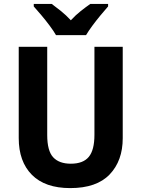

<svg xmlns="http://www.w3.org/2000/svg" viewBox="-20 -954 725 984"><path d="M609 -246Q609 -130 542 -60Q475 10 340 10Q211 10 143.5 -58Q76 -126 76 -246V-714H222V-262Q222 -181 252.5 -148Q283 -115 343 -115Q406 -115 435 -150Q464 -185 464 -263V-714H609ZM267 -774Q255 -795 234.5 -822.5Q214 -850 192 -876Q170 -902 153 -921V-934H245Q267 -918 293 -897Q319 -876 343 -850Q368 -877 394 -897.5Q420 -918 443 -934H534V-921Q518 -903 496 -876.5Q474 -850 454 -823Q434 -796 421 -774Z"/></svg>

Font: Noto Sans SemiCondensed
Style: Bold
Weight: 700
Width: 4
Designer: Monotype Design Team
Foundry: Monotype Imaging Inc.
Version: Version 2.013; ttfautohint (v1.8.4.7-5d5b)